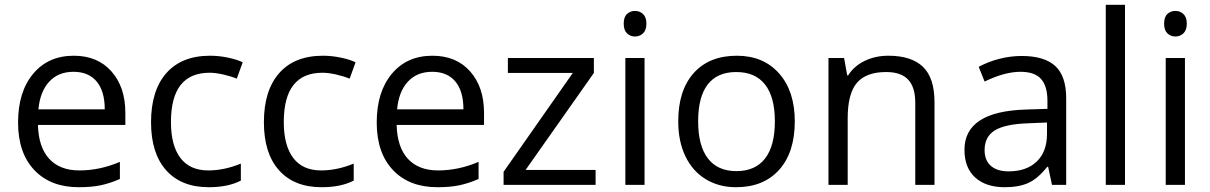

<svg xmlns="http://www.w3.org/2000/svg" viewBox="-20 -780 5105 810"><path d="M312 9.8Q193.4 9.8 124.8 -62.5Q56.2 -134.8 56.2 -263.2Q56.2 -392.6 119.9 -468.8Q183.6 -544.9 291 -544.9Q391.6 -544.9 450.2 -478.8Q508.8 -412.6 508.8 -304.2V-252.9H140.1Q142.6 -158.7 187.7 -109.9Q232.9 -61 314.9 -61Q401.4 -61 485.8 -97.2V-24.9Q442.9 -6.3 404.5 1.7Q366.2 9.8 312 9.8ZM290 -477.1Q225.6 -477.1 187.3 -435.1Q148.9 -393.1 142.1 -318.8H421.9Q421.9 -395.5 387.7 -436.3Q353.5 -477.1 290 -477.1Z M860.8 9.8Q744.6 9.8 680.9 -61.8Q617.2 -133.3 617.2 -264.2Q617.2 -398.4 681.9 -471.7Q746.6 -544.9 866.2 -544.9Q904.8 -544.9 943.4 -536.6Q981.9 -528.3 1003.9 -517.1L979 -448.2Q952.1 -459 920.4 -466.1Q888.7 -473.1 864.3 -473.1Q701.2 -473.1 701.2 -265.1Q701.2 -166.5 741 -113.8Q780.8 -61 858.9 -61Q925.8 -61 996.1 -89.8V-18.1Q942.4 9.8 860.8 9.8Z M1336.9 9.8Q1220.7 9.8 1157 -61.8Q1093.3 -133.3 1093.3 -264.2Q1093.3 -398.4 1158 -471.7Q1222.7 -544.9 1342.3 -544.9Q1380.9 -544.9 1419.4 -536.6Q1458 -528.3 1480 -517.1L1455.1 -448.2Q1428.2 -459 1396.5 -466.1Q1364.7 -473.1 1340.3 -473.1Q1177.2 -473.1 1177.2 -265.1Q1177.2 -166.5 1217 -113.8Q1256.8 -61 1335 -61Q1401.9 -61 1472.2 -89.8V-18.1Q1418.5 9.8 1336.9 9.8Z M1825.2 9.8Q1706.5 9.8 1637.9 -62.5Q1569.3 -134.8 1569.3 -263.2Q1569.3 -392.6 1633.1 -468.8Q1696.8 -544.9 1804.2 -544.9Q1904.8 -544.9 1963.4 -478.8Q2022 -412.6 2022 -304.2V-252.9H1653.3Q1655.8 -158.7 1700.9 -109.9Q1746.1 -61 1828.1 -61Q1914.6 -61 1999 -97.2V-24.9Q1956.1 -6.3 1917.7 1.7Q1879.4 9.8 1825.2 9.8ZM1803.2 -477.1Q1738.8 -477.1 1700.4 -435.1Q1662.1 -393.1 1655.3 -318.8H1935.1Q1935.1 -395.5 1900.9 -436.3Q1866.7 -477.1 1803.2 -477.1Z M2492.7 0H2104.5V-55.2L2396.5 -472.2H2122.6V-535.2H2485.4V-472.2L2197.3 -63H2492.7Z M2699.2 0H2618.2V-535.2H2699.2ZM2611.3 -680.2Q2611.3 -708 2625 -720.9Q2638.7 -733.9 2659.2 -733.9Q2678.7 -733.9 2692.9 -720.7Q2707 -707.5 2707 -680.2Q2707 -652.8 2692.9 -639.4Q2678.7 -626 2659.2 -626Q2638.7 -626 2625 -639.4Q2611.3 -652.8 2611.3 -680.2Z M3333 -268.1Q3333 -137.2 3267.1 -63.7Q3201.2 9.8 3085 9.8Q3013.2 9.8 2957.5 -23.9Q2901.9 -57.6 2871.6 -120.6Q2841.3 -183.6 2841.3 -268.1Q2841.3 -398.9 2906.7 -471.9Q2972.2 -544.9 3088.4 -544.9Q3200.7 -544.9 3266.8 -470.2Q3333 -395.5 3333 -268.1ZM2925.3 -268.1Q2925.3 -165.5 2966.3 -111.8Q3007.3 -58.1 3086.9 -58.1Q3166.5 -58.1 3207.8 -111.6Q3249 -165 3249 -268.1Q3249 -370.1 3207.8 -423.1Q3166.5 -476.1 3085.9 -476.1Q3006.3 -476.1 2965.8 -423.8Q2925.3 -371.6 2925.3 -268.1Z M3841.3 0V-346.2Q3841.3 -411.6 3811.5 -443.8Q3781.7 -476.1 3718.3 -476.1Q3634.3 -476.1 3595.2 -430.7Q3556.2 -385.3 3556.2 -280.8V0H3475.1V-535.2H3541L3554.2 -461.9H3558.1Q3583 -501.5 3627.9 -523.2Q3672.9 -544.9 3728 -544.9Q3824.7 -544.9 3873.5 -498.3Q3922.4 -451.7 3922.4 -349.1V0Z M4418 0 4401.9 -76.2H4397.9Q4357.9 -25.9 4318.1 -8.1Q4278.3 9.8 4218.8 9.8Q4139.2 9.8 4094 -31.2Q4048.8 -72.3 4048.8 -147.9Q4048.8 -310.1 4308.1 -317.9L4398.9 -320.8V-354Q4398.9 -417 4371.8 -447Q4344.7 -477.1 4285.2 -477.1Q4218.3 -477.1 4133.8 -436L4108.9 -498Q4148.4 -519.5 4195.6 -531.7Q4242.7 -543.9 4290 -543.9Q4385.7 -543.9 4431.9 -501.5Q4478 -459 4478 -365.2V0ZM4234.9 -57.1Q4310.5 -57.1 4353.8 -98.6Q4397 -140.1 4397 -214.8V-263.2L4315.9 -259.8Q4219.2 -256.3 4176.5 -229.7Q4133.8 -203.1 4133.8 -147Q4133.8 -103 4160.4 -80.1Q4187 -57.1 4234.9 -57.1Z M4726.1 0H4645V-759.8H4726.1Z M4979 0H4897.9V-535.2H4979ZM4891.1 -680.2Q4891.1 -708 4904.8 -720.9Q4918.5 -733.9 4939 -733.9Q4958.5 -733.9 4972.7 -720.7Q4986.8 -707.5 4986.8 -680.2Q4986.8 -652.8 4972.7 -639.4Q4958.5 -626 4939 -626Q4918.5 -626 4904.8 -639.4Q4891.1 -652.8 4891.1 -680.2Z"/></svg>

Font: f0_44652 
Style: Regular
Weight: 400
Foundry: Ascender Corporation
Version: Version 1.10